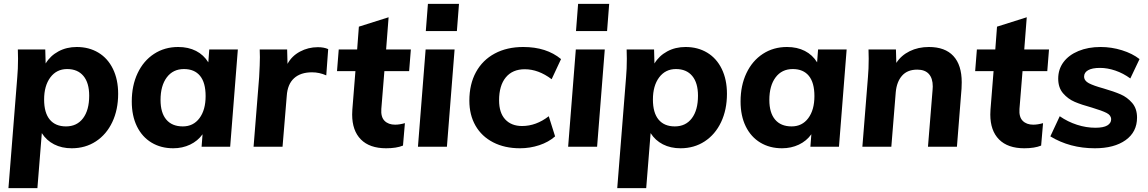

<svg xmlns="http://www.w3.org/2000/svg" viewBox="-20 -765 5987 1001"><path d="M596 -276Q596 -193 565.5 -128.5Q535 -64 480 -28Q425 8 354 8Q302 8 262 -12.5Q222 -33 198 -71L175 216H24L70 -362Q74 -405 74 -459Q74 -491 73 -507H216L218 -434Q242 -474 284.5 -497Q327 -520 380 -520Q444 -520 493 -490.5Q542 -461 569 -405.5Q596 -350 596 -276ZM445 -266Q445 -333 415 -369Q385 -405 330 -405Q275 -405 242.5 -361.5Q210 -318 210 -246Q210 -177 239.5 -141.5Q269 -106 324 -106Q381 -106 413 -148.5Q445 -191 445 -266Z M1220 -507 1180 0H1031L1036 -65Q1011 -30 971 -11Q931 8 883 8Q819 8 770 -21.5Q721 -51 694 -106Q667 -161 667 -236Q667 -319 697.5 -383.5Q728 -448 783 -484Q838 -520 909 -520Q962 -520 1002 -499.5Q1042 -479 1066 -440L1071 -507ZM1052 -264Q1052 -334 1023 -369.5Q994 -405 939 -405Q882 -405 849.5 -361.5Q817 -318 817 -244Q817 -177 847 -141.5Q877 -106 933 -106Q988 -106 1020 -149Q1052 -192 1052 -264Z M1691 -509 1681 -372Q1645 -388 1607 -388Q1547 -388 1513 -357Q1479 -326 1475 -265L1453 0H1302L1331 -362Q1335 -432 1335 -467Q1335 -494 1334 -507H1477L1479 -432Q1501 -473 1544 -496Q1587 -519 1637 -519Q1669 -519 1691 -509Z M1968 -197Q1965 -155 1985 -135Q2005 -115 2040 -115Q2063 -115 2091 -123L2081 -6Q2047 8 1993 8Q1907 8 1861.5 -38Q1816 -84 1816 -168Q1816 -185 1817 -194L1833 -394H1737L1746 -507H1842L1851 -626L2006 -675L1993 -507H2122L2113 -394H1984Z M2159 0 2199 -507H2350L2310 0ZM2211 -745H2373L2362 -603H2200Z M2427 -240Q2427 -326 2461.5 -389Q2496 -452 2559.5 -486Q2623 -520 2708 -520Q2829 -520 2905 -457L2856 -352Q2787 -404 2716 -404Q2652 -404 2617 -361.5Q2582 -319 2582 -242Q2582 -177 2614 -142.5Q2646 -108 2702 -108Q2775 -108 2841 -159L2874 -54Q2840 -24 2791.5 -8Q2743 8 2691 8Q2611 8 2551 -23Q2491 -54 2459 -110Q2427 -166 2427 -240Z M2942 0 2982 -507H3133L3093 0ZM2994 -745H3156L3145 -603H2983Z M3770 -276Q3770 -193 3739.5 -128.5Q3709 -64 3654 -28Q3599 8 3528 8Q3476 8 3436 -12.5Q3396 -33 3372 -71L3349 216H3198L3244 -362Q3248 -405 3248 -459Q3248 -491 3247 -507H3390L3392 -434Q3416 -474 3458.5 -497Q3501 -520 3554 -520Q3618 -520 3667 -490.5Q3716 -461 3743 -405.5Q3770 -350 3770 -276ZM3619 -266Q3619 -333 3589 -369Q3559 -405 3504 -405Q3449 -405 3416.5 -361.5Q3384 -318 3384 -246Q3384 -177 3413.5 -141.5Q3443 -106 3498 -106Q3555 -106 3587 -148.5Q3619 -191 3619 -266Z M4394 -507 4354 0H4205L4210 -65Q4185 -30 4145 -11Q4105 8 4057 8Q3993 8 3944 -21.5Q3895 -51 3868 -106Q3841 -161 3841 -236Q3841 -319 3871.5 -383.5Q3902 -448 3957 -484Q4012 -520 4083 -520Q4136 -520 4176 -499.5Q4216 -479 4240 -440L4245 -507ZM4226 -264Q4226 -334 4197 -369.5Q4168 -405 4113 -405Q4056 -405 4023.5 -361.5Q3991 -318 3991 -244Q3991 -177 4021 -141.5Q4051 -106 4107 -106Q4162 -106 4194 -149Q4226 -192 4226 -264Z M4994 -336Q4994 -314 4993 -303L4969 0H4818L4842 -296Q4843 -302 4843 -314Q4843 -357 4822.5 -379.5Q4802 -402 4762 -402Q4711 -402 4683 -370.5Q4655 -339 4650 -284L4627 0H4476L4505 -362Q4509 -405 4509 -459Q4509 -491 4508 -507H4651L4653 -437Q4678 -476 4722.5 -498Q4767 -520 4823 -520Q4907 -520 4950.5 -473Q4994 -426 4994 -336Z M5295 -197Q5292 -155 5312 -135Q5332 -115 5367 -115Q5390 -115 5418 -123L5408 -6Q5374 8 5320 8Q5234 8 5188.5 -38Q5143 -84 5143 -168Q5143 -185 5144 -194L5160 -394H5064L5073 -507H5169L5178 -626L5333 -675L5320 -507H5449L5440 -394H5311Z M5456 -54 5505 -159Q5547 -130 5595 -114.5Q5643 -99 5691 -99Q5733 -99 5753 -111Q5773 -123 5773 -143Q5773 -164 5749.5 -176Q5726 -188 5673 -204Q5618 -219 5583 -234Q5548 -249 5522.5 -278.5Q5497 -308 5497 -355Q5497 -404 5524.5 -441Q5552 -478 5602.5 -499Q5653 -520 5718 -520Q5775 -520 5829.5 -503Q5884 -486 5921 -457L5873 -356Q5836 -383 5795 -397Q5754 -411 5715 -411Q5674 -411 5653 -399Q5632 -387 5632 -366Q5632 -344 5657 -331Q5682 -318 5733 -304Q5788 -288 5822.5 -273Q5857 -258 5882.5 -228.5Q5908 -199 5908 -152Q5908 -77 5848.5 -34.5Q5789 8 5688 8Q5558 8 5456 -54Z"/></svg>

Font: Muli ExtraBold
Style: Italic
Weight: 800
Italic angle: -4.541°
Designer: Vernon Adams
Foundry: Vernon Adams
Version: Version 2.000